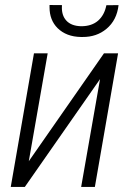

<svg xmlns="http://www.w3.org/2000/svg" viewBox="-20 -739 524 759"><path d="M391.1 -528.3H446.8L355 0H300.8L375.5 -426.3L78.1 0H22.5L114.3 -528.3H168.5L93.8 -101.6ZM448.7 -718.8Q441.9 -659.2 400.9 -625Q361.8 -592.3 306.2 -592.8Q303.2 -592.8 299.8 -592.8Q242.2 -593.8 207.5 -627.9Q175.8 -659.7 175.8 -710.4Q175.8 -714.8 175.8 -719.2L225.1 -718.8Q224.6 -714.4 224.6 -710.4Q224.1 -677.7 241.7 -658.2Q261.2 -636.2 300.8 -635.3Q301.8 -635.3 302.7 -635.3Q342.8 -635.7 367.7 -657.2Q393.1 -679.7 400.4 -718.3Z"/></svg>

Font: MAUL Condensed Light Italic
Style: Light Italic
Weight: 300
Italic angle: -12°
Designer: MAUL
Version: Version 1.0; 2020; ttfautohint (v1.8.3)